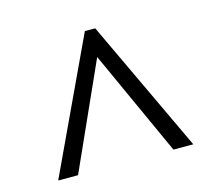

<svg xmlns="http://www.w3.org/2000/svg" viewBox="-73 -803 705 626"><g transform="rotate(-15 279.5 -490.0)"><path d="M51 -266 261 -714H296L507 -266H440L278 -622L118 -266Z"/></g></svg>

Font: Noto Serif Makasar
Style: Regular
Weight: 400
Designer: Sérgio Martins
Version: Version 1.001; ttfautohint (v1.8.4.7-5d5b)